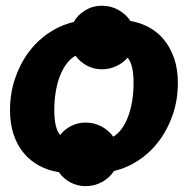

<svg xmlns="http://www.w3.org/2000/svg" viewBox="-20 -597 670 672"><path d="M376.5 -118.5Q393.5 -129 406.8 -147.5Q420 -166 429 -190.5Q438 -215 442.8 -244.5Q447.5 -274 447.5 -306.5Q447.5 -372 426.5 -395Q410.5 -376.5 387 -365.5Q363.5 -354.5 336.5 -354.5Q308 -354.5 284 -367.5Q260 -380.5 244 -402Q226.5 -392 212.8 -373.5Q199 -355 189.5 -330.2Q180 -305.5 175 -275.2Q170 -245 170 -212Q170 -148 190.5 -124.5Q206 -144.5 229.2 -156.2Q252.5 -168 279.5 -168Q309.5 -168 335 -154.5Q360.5 -141 376.5 -118.5ZM602.5 -307.5Q602.5 -248 585 -196.5Q567.5 -145 537.2 -104.5Q507 -64 466.2 -36.8Q425.5 -9.5 379 1.5Q363.5 25.5 337.2 40Q311 54.5 279.5 54.5Q250.5 54.5 226 41.2Q201.5 28 186 5.5Q149 0 117.8 -16.8Q86.5 -33.5 63.5 -60.8Q40.5 -88 27.8 -125.8Q15 -163.5 15 -211Q15 -270 32.5 -321.8Q50 -373.5 80 -414Q110 -454.5 150.8 -481.8Q191.5 -509 238 -520Q252.5 -545.5 278.8 -561.2Q305 -577 336.5 -577Q368 -577 394.5 -562.2Q421 -547.5 436.5 -523.5Q472.5 -517.5 503 -500.5Q533.5 -483.5 555.5 -456Q577.5 -428.5 590 -391.2Q602.5 -354 602.5 -307.5Z"/></svg>

Font: Lato ExtraBold
Style: Italic
Weight: 800
Italic angle: -7°
Designer: Lukasz Dziedzic with Adam Twardoch and Botio Nikoltchev
Foundry: tyPoland Lukasz Dziedzic
Version: Version 2.015; 2015-08-06; http://www.latofonts.com/